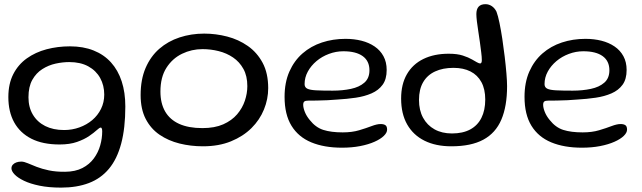

<svg xmlns="http://www.w3.org/2000/svg" viewBox="-20 -658 2998 897"><path d="M265.5 218.5Q208 218.5 164.5 209.5Q121 200.5 92 186.5Q63 172.5 48.2 157Q33.5 141.5 33.5 128.5Q33.5 118.5 39.8 111.5Q46 104.5 56.2 100.8Q66.5 97 79.5 97Q92 97 109.5 104.5Q127 112 151.2 121.5Q175.5 131 208.5 138Q241.5 145 284.5 144.5Q332 144 365 127Q398 110 418.5 82Q439 54 448.2 21.2Q457.5 -11.5 457.5 -44.5Q457.5 -50 456.8 -53.8Q456 -57.5 454.5 -59.8Q453 -62 450.5 -62Q445 -62 432 -50Q419 -38 396.5 -22.5Q374 -7 340 5Q306 17 258.5 17Q179.5 17 126.5 -10Q73.5 -37 46.2 -86.5Q19 -136 19 -204.5Q19 -266.5 42 -311.5Q65 -356.5 105.2 -385.2Q145.5 -414 197.5 -427.8Q249.5 -441.5 307 -441.5Q369 -441.5 417.2 -422.2Q465.5 -403 498.5 -366.5Q531.5 -330 548.5 -278Q565.5 -226 565.5 -160.5Q565.5 -59.5 546.2 12.8Q527 85 489 130.5Q451 176 395 197.2Q339 218.5 265.5 218.5ZM279.5 -50.5Q317 -50.5 351 -62.8Q385 -75 411 -97Q437 -119 452 -149.5Q467 -180 467 -216Q467 -259 448 -293.5Q429 -328 392.5 -348Q356 -368 303.5 -368Q273 -368 239.8 -360.8Q206.5 -353.5 177.8 -335.2Q149 -317 131 -285Q113 -253 113 -203.5Q113 -157 133.5 -122.5Q154 -88 191.2 -69.2Q228.5 -50.5 279.5 -50.5Z M928 25.5Q871 25.5 818.8 12.5Q766.5 -0.5 725.5 -28.5Q684.5 -56.5 660.8 -102.2Q637 -148 637 -214Q637 -286.5 660.2 -340.5Q683.5 -394.5 724.2 -430Q765 -465.5 819 -483.2Q873 -501 934 -501Q988.5 -501 1041.5 -487.2Q1094.5 -473.5 1137.8 -443.2Q1181 -413 1207 -364.5Q1233 -316 1233 -246Q1233 -195 1213.2 -146.5Q1193.5 -98 1154.8 -59.5Q1116 -21 1059.2 2.2Q1002.5 25.5 928 25.5ZM925.5 -59.5Q983 -59.5 1023 -77.2Q1063 -95 1087.8 -124Q1112.5 -153 1124 -187.5Q1135.5 -222 1135.5 -255.5Q1135.5 -303 1117.2 -336Q1099 -369 1068.8 -389.5Q1038.5 -410 1001.5 -419.2Q964.5 -428.5 926 -428.5Q875.5 -428.5 830.5 -406.8Q785.5 -385 757.5 -341.2Q729.5 -297.5 729.5 -230Q729.5 -175.5 751.5 -137.2Q773.5 -99 817.2 -79.2Q861 -59.5 925.5 -59.5Z M1577.5 32Q1494.5 32 1434.2 7Q1374 -18 1341.8 -70.5Q1309.5 -123 1309.5 -205.5Q1309.5 -273 1332 -323.8Q1354.5 -374.5 1393.5 -408.5Q1432.5 -442.5 1484 -459.5Q1535.5 -476.5 1594 -476.5Q1634 -476.5 1668.8 -467.8Q1703.5 -459 1730 -441Q1756.5 -423 1771.5 -395.5Q1786.5 -368 1786.5 -331Q1786.5 -288 1767.5 -262Q1748.5 -236 1715.8 -221.8Q1683 -207.5 1642 -201.5Q1601 -195.5 1557 -193Q1537 -191 1510 -189.8Q1483 -188.5 1458.8 -188.2Q1434.5 -188 1422 -188Q1407 -188 1401.8 -183.8Q1396.5 -179.5 1396.5 -168.5Q1396.5 -154.5 1404.2 -135Q1412 -115.5 1427 -97.5Q1454.5 -62.5 1490.8 -51Q1527 -39.5 1581 -39.5Q1624.5 -39.5 1658 -49.5Q1691.5 -59.5 1716.2 -69Q1741 -78.5 1758.5 -78.5Q1772.5 -78.5 1780.5 -73.2Q1788.5 -68 1788.5 -52.5Q1788.5 -38 1773 -23Q1757.5 -8 1729.2 4.5Q1701 17 1662.5 24.5Q1624 32 1577.5 32ZM1534.5 -234.5Q1580.5 -234.5 1619.5 -242.8Q1658.5 -251 1682.2 -271.8Q1706 -292.5 1706 -329.5Q1706 -373 1674.5 -395.8Q1643 -418.5 1584 -418.5Q1549.5 -418.5 1516.8 -406.2Q1484 -394 1458.5 -372.5Q1433 -351 1418 -323.5Q1403 -296 1403 -265Q1403 -250 1415.5 -243.8Q1428 -237.5 1456.8 -236Q1485.5 -234.5 1534.5 -234.5Z M2088.5 25.5Q2016 25.5 1963.5 -0.5Q1911 -26.5 1882.5 -76.2Q1854 -126 1854 -197.5Q1854 -264.5 1881 -311.2Q1908 -358 1958 -382.5Q2008 -407 2076.5 -407Q2116 -407 2142.2 -398.5Q2168.5 -390 2185.5 -380Q2198 -372.5 2208.2 -367Q2218.5 -361.5 2223 -361.5Q2231 -361.5 2231 -377Q2231 -391.5 2228.2 -413.5Q2225.5 -435.5 2222 -461Q2218.5 -486.5 2214.5 -511.8Q2210.5 -537 2208 -558.2Q2205.5 -579.5 2205.5 -592Q2205.5 -638.5 2248 -638.5Q2264 -638.5 2277.5 -629.5Q2291 -620.5 2299.5 -603.5Q2306.5 -585 2313.5 -551.2Q2320.5 -517.5 2326.8 -476Q2333 -434.5 2338 -392.5Q2343 -350.5 2346 -314.2Q2349 -278 2349 -255.5Q2349 -161.5 2322.2 -99Q2295.5 -36.5 2238.2 -5.5Q2181 25.5 2088.5 25.5ZM2091.5 -34.5Q2142 -34.5 2176.8 -53.2Q2211.5 -72 2229.2 -107.5Q2247 -143 2247 -193Q2247 -241.5 2229 -274.5Q2211 -307.5 2178 -324.2Q2145 -341 2098.5 -341Q2049 -341 2012.8 -324.2Q1976.5 -307.5 1957 -274.2Q1937.5 -241 1937.5 -191Q1937.5 -143 1956.5 -108Q1975.5 -73 2010 -53.8Q2044.5 -34.5 2091.5 -34.5Z M2698.5 32Q2615.5 32 2555.2 7Q2495 -18 2462.8 -70.5Q2430.5 -123 2430.5 -205.5Q2430.5 -273 2453 -323.8Q2475.5 -374.5 2514.5 -408.5Q2553.5 -442.5 2605 -459.5Q2656.5 -476.5 2715 -476.5Q2755 -476.5 2789.8 -467.8Q2824.5 -459 2851 -441Q2877.5 -423 2892.5 -395.5Q2907.5 -368 2907.5 -331Q2907.5 -288 2888.5 -262Q2869.5 -236 2836.8 -221.8Q2804 -207.5 2763 -201.5Q2722 -195.5 2678 -193Q2658 -191 2631 -189.8Q2604 -188.5 2579.8 -188.2Q2555.5 -188 2543 -188Q2528 -188 2522.8 -183.8Q2517.5 -179.5 2517.5 -168.5Q2517.5 -154.5 2525.2 -135Q2533 -115.5 2548 -97.5Q2575.5 -62.5 2611.8 -51Q2648 -39.5 2702 -39.5Q2745.5 -39.5 2779 -49.5Q2812.5 -59.5 2837.2 -69Q2862 -78.5 2879.5 -78.5Q2893.5 -78.5 2901.5 -73.2Q2909.5 -68 2909.5 -52.5Q2909.5 -38 2894 -23Q2878.5 -8 2850.2 4.5Q2822 17 2783.5 24.5Q2745 32 2698.5 32ZM2655.5 -234.5Q2701.5 -234.5 2740.5 -242.8Q2779.5 -251 2803.2 -271.8Q2827 -292.5 2827 -329.5Q2827 -373 2795.5 -395.8Q2764 -418.5 2705 -418.5Q2670.5 -418.5 2637.8 -406.2Q2605 -394 2579.5 -372.5Q2554 -351 2539 -323.5Q2524 -296 2524 -265Q2524 -250 2536.5 -243.8Q2549 -237.5 2577.8 -236Q2606.5 -234.5 2655.5 -234.5Z"/></svg>

Font: Gluten Thin Light
Style: Regular
Weight: 300
Version: Version 1.300